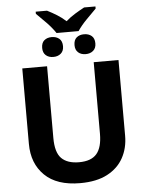

<svg xmlns="http://www.w3.org/2000/svg" viewBox="-66 -1103 889 1165"><g transform="rotate(-5 378.0 -520.0)"><path d="M671 -714V-252Q671 -178 638.5 -118.5Q606 -59 540.5 -24.5Q475 10 375 10Q233 10 159 -62.5Q85 -135 85 -254V-714H236V-277Q236 -189 272 -153Q308 -117 379 -117Q453 -117 486.5 -156Q520 -195 520 -278V-714ZM311 -910Q288 -944 256.5 -976.5Q225 -1009 196 -1037V-1050H265Q295 -1035 324 -1017Q353 -999 378 -976Q404 -999 433.5 -1017Q463 -1035 491 -1050H560V-1037Q533 -1010 500.5 -977Q468 -944 445 -910ZM279 -767Q251 -767 233.5 -782.5Q216 -798 216 -827Q216 -858 233.5 -873Q251 -888 279 -888Q307 -888 325 -873Q343 -858 343 -827Q343 -798 325 -782.5Q307 -767 279 -767ZM476 -767Q448 -767 430.5 -782.5Q413 -798 413 -827Q413 -858 430.5 -873Q448 -888 476 -888Q504 -888 522 -873Q540 -858 540 -827Q540 -798 522 -782.5Q504 -767 476 -767Z"/></g></svg>

Font: Noto IKEA Arabic
Style: Bold
Weight: 700
Designer: Monotype Design Team
Foundry: Monotype Imaging Inc.
Version: Version 1.200